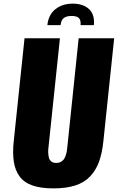

<svg xmlns="http://www.w3.org/2000/svg" viewBox="-20 -1019 645 1051"><path d="M239.3 -881.3H311.5C313.2 -898.6 318.7 -911.3 328.1 -919.4C337.6 -927.6 352.1 -931.6 371.6 -931.6C391.1 -931.6 404.6 -927.7 412.1 -919.9C418.3 -913.4 421.4 -903.5 421.4 -890.1C421.4 -887.5 421.2 -884.6 420.9 -881.3H493.7C494.3 -887.2 494.6 -892.9 494.6 -898.4C494.6 -928.1 485.7 -951.5 467.8 -968.8C446.6 -988.9 416.8 -999 378.4 -999C340 -999 308.2 -988.9 283 -968.5C257.7 -948.2 243.2 -919.1 239.3 -881.3ZM272.9 12.2C319.5 12.2 359.3 6.8 392.3 -3.9C425.4 -14.6 452.5 -31.2 473.6 -53.7C494.8 -76.2 511 -102.9 522.2 -133.8C533.4 -164.7 541.3 -202.1 545.9 -246.1L605 -809.6H410.6L348.6 -214.4C347.7 -204.9 346.6 -196.9 345.5 -190.2C344.3 -183.5 342.3 -175.9 339.4 -167.2C336.4 -158.6 332.9 -151.6 328.9 -146.2C324.8 -140.9 319.3 -136.3 312.3 -132.6C305.3 -128.8 297.2 -127 288.1 -127C276.7 -127 267.6 -129.7 260.7 -135.3C253.9 -140.8 249.5 -147.8 247.6 -156.2C245.6 -164.7 244.4 -174.1 243.9 -184.3C243.4 -194.6 244 -204.6 245.6 -214.4L308.1 -809.6H114.3L55.2 -246.1C52.9 -224.6 51.8 -204.6 51.8 -186C52.1 -166.8 53.4 -149.4 55.7 -133.8C60.2 -102.9 70.6 -76.2 86.9 -53.7C103.2 -31.2 126.6 -14.6 157.2 -3.9C187.8 6.8 226.4 12.2 272.9 12.2Z"/></svg>

Font: Oswald
Style: Heavy
Weight: 800
Designer: Vernon Adams
Foundry: Vernon Adams
Version: 3.0; ttfautohint (v0.95.6-bc232) -l 8 -r 50 -G 200 -x 0 -w "